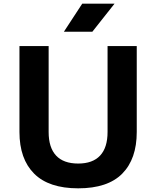

<svg xmlns="http://www.w3.org/2000/svg" viewBox="-20 -1009 851 1046"><path d="M86 0ZM86 -290V-758H245V-290Q245 -205 285.5 -161.5Q326 -118 406 -118Q485 -118 525.5 -161.5Q566 -205 566 -290V-758H725V-290Q725 -143 646 -63Q567 17 406 17Q246 17 166 -63Q86 -143 86 -290ZM428 -989H604L483 -836H328Z"/></svg>

Font: Biryani ExtraBold
Style: Regular
Weight: 800
Designer: Dan Reynolds and Mathieu Reguer
Foundry: Dan Reynolds and Mathieu Reguer
Version: Version 1.004; ttfautohint (v1.1) -l 5 -r 5 -G 72 -x 0 -D la